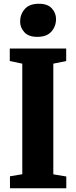

<svg xmlns="http://www.w3.org/2000/svg" viewBox="-20 -1001 404 1021"><path d="M98.5 -74.5V-662.5L32 -676.5V-743H332V-676.5L263.5 -662.5V-74L332.5 -62.5V0H33V-63.5ZM177.5 -805Q132 -805 109.5 -829.8Q87 -854.5 87 -885.5Q87 -925 111.8 -953Q136.5 -981 186.5 -981H187.5Q233.5 -981 255.8 -956.2Q278 -931.5 278 -900Q278 -861 253.2 -833Q228.5 -805 178.5 -805Z"/></svg>

Font: Merriweather 24pt SemiCondensed Black
Style: Regular
Weight: 900
Width: 4
Designer: Eben Sorkin
Foundry: Eben Sorkin
Version: Version 2.100